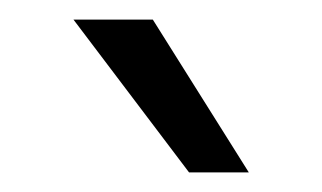

<svg xmlns="http://www.w3.org/2000/svg" viewBox="-20 -776 329 196"><path d="M136 -756H55L173 -600H234Z"/></svg>

Font: Roundo
Style: Regular
Weight: 400
Designer: Shiva Nallaperumal
Foundry: Indian Type Foundry
Version: Version 2.000